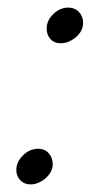

<svg xmlns="http://www.w3.org/2000/svg" viewBox="-20 -475 284 506"><path d="M23 -27Q23 -48 40.5 -65.5Q58 -83 81 -83Q98 -83 108.5 -71Q119 -59 119 -42Q119 -31 113.5 -21.5Q108 -12 100 -5Q92 2 81.5 6.5Q71 11 61 11Q44 11 33.5 0Q23 -11 23 -27ZM103 -400Q103 -421 120.5 -438Q138 -455 160 -455Q177 -455 188 -443.5Q199 -432 199 -415Q199 -393 180 -377Q161 -361 140 -361Q123 -361 113 -372Q103 -383 103 -400Z"/></svg>

Font: Quattrocento Sans
Style: Italic
Weight: 400
Designer: Pablo Impallari
Foundry: Pablo Impallari, Igino Marini, Brenda Gallo
Version: Version 2.000